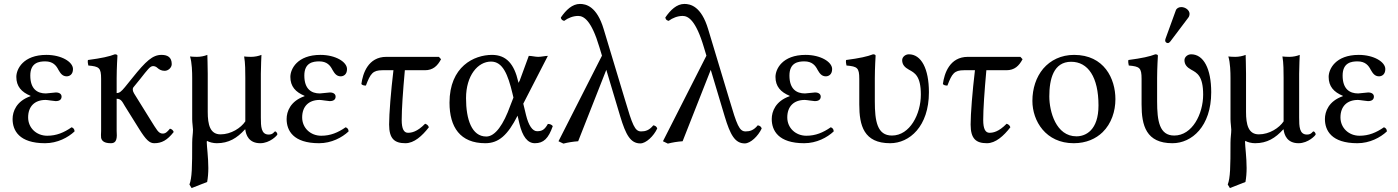

<svg xmlns="http://www.w3.org/2000/svg" viewBox="-20 -718 7108 976"><path d="M123 -121C123 -177 156 -210 212 -210C221 -210 255 -204 263 -204C286 -204 293 -215 293 -227C293 -239 283 -248 264 -248C259 -248 214 -243 213 -243C170 -243 134 -265 134 -334C134 -400 179 -406 210 -406C249 -406 266 -385 277 -363C287 -346 297 -330 319 -330C332 -330 351 -338 351 -367C351 -403 293 -439 216 -439C98 -439 63 -367 63 -327C63 -279 89 -250 135 -231V-229C63 -204 44 -151 44 -113C44 -55 77 10 209 10C272 10 326 -19 359 -50C359 -61 353 -68 344 -71C305 -44 267 -28 220 -28C165 -28 123 -68 123 -121Z M494 -317V-72C494 -66 494 -59 494 -52C493 -38 493 -24 494 -17C498 0 512 10 544 10C576 10 575 -21 573 -53C573 -60 573 -66 573 -72V-216C596 -216 602 -200 614 -180L687 -63C722 -7 740 10 764 10C802 10 830 -5 863 -47C860 -55 855 -61 844 -64C829 -46 821 -39 807 -39C785 -39 776 -60 746 -107L674 -223C666 -235 655 -252 655 -261C655 -266 655 -270 658 -274L693 -317C731 -365 743 -382 758 -382C764 -382 773 -380 780 -373C789 -365 800 -358 817 -358C836 -358 853 -375 853 -392C853 -427 832 -439 801 -439C756 -439 722 -408 653 -322L615 -275C596 -252 587 -245 573 -245V-321C573 -371 577 -435 577 -435C577 -439 572 -442 564 -442C536 -431 496 -422 427 -413C425 -407 427 -391 429 -385C484 -380 494 -374 494 -317Z M1225 -60H1227C1230 -32 1245 10 1303 10C1352 10 1390 -30 1390 -35C1390 -42 1383 -50 1379 -50C1373 -50 1370 -34 1346 -34C1307 -34 1306 -75 1306 -121V-343C1306 -375 1309 -439 1309 -439C1294 -433 1275 -429 1256 -429C1243 -429 1227 -430 1221 -431C1227 -399 1227 -350 1227 -322V-101C1205 -68 1155 -35 1101 -35C1048 -35 1036 -84 1036 -149V-343C1036 -375 1034 -439 1034 -439C1019 -433 1000 -429 981 -429C968 -429 952 -430 946 -431C956 -399 957 -350 957 -322V-112C957 -93 961 -70 961 -59C961 -38 957 -20 957 7C957 131 956 186 943 220L954 238L1033 207C1037 186 1039 161 1039 136C1039 83 1031 24 1031 5C1031 1 1032 -1 1032 -2C1044 5 1064 10 1082 10C1143 10 1185 -16 1225 -60Z M1516 -121C1516 -177 1549 -210 1605 -210C1614 -210 1648 -204 1656 -204C1679 -204 1686 -215 1686 -227C1686 -239 1676 -248 1657 -248C1652 -248 1607 -243 1606 -243C1563 -243 1527 -265 1527 -334C1527 -400 1572 -406 1603 -406C1642 -406 1659 -385 1670 -363C1680 -346 1690 -330 1712 -330C1725 -330 1744 -338 1744 -367C1744 -403 1686 -439 1609 -439C1491 -439 1456 -367 1456 -327C1456 -279 1482 -250 1528 -231V-229C1456 -204 1437 -151 1437 -113C1437 -55 1470 10 1602 10C1665 10 1719 -19 1752 -50C1752 -61 1746 -68 1737 -71C1698 -44 1660 -28 1613 -28C1558 -28 1516 -68 1516 -121Z M1944 -429C1851 -429 1824 -344 1817 -291C1821 -285 1830 -283 1840 -283C1863 -344 1875 -361 1924 -361H1980C1967 -253 1958 -139 1958 -85C1958 -12 1986 10 2041 10C2085 10 2126 -27 2160 -71C2157 -81 2150 -86 2141 -89C2100 -47 2071 -43 2054 -43C2033 -43 2022 -63 2022 -108C2022 -163 2028 -251 2038 -361H2140C2181 -361 2204 -383 2222 -417L2211 -429Z M2640 -191 2765 -434C2752 -434 2731 -429 2716 -429C2701 -429 2683 -434 2668 -434L2621 -306H2620C2618 -298 2616 -294 2614 -304C2594 -391 2555 -439 2481 -439C2390 -439 2265 -380 2265 -196C2265 -72 2319 10 2447 10C2515 10 2561 -31 2611 -130L2620 -91C2636 -23 2662 10 2699 10C2743 10 2768 -14 2790 -77C2784 -84 2777 -88 2765 -88C2748 -58 2735 -51 2710 -51C2687 -51 2667 -80 2654 -133ZM2590 -222 2574 -181C2540 -86 2498 -24 2452 -24C2378 -24 2349 -111 2349 -219C2349 -334 2409 -405 2476 -405C2536 -405 2562 -339 2585 -243Z M3321 -65C3318 -74 3312 -79 3301 -81C3280 -55 3260 -50 3239 -50C3207 -50 3195 -82 3156 -214L3049 -569C3014 -687 2958 -698 2928 -698C2889 -698 2857 -667 2831 -629C2833 -616 2841 -614 2848 -612C2868 -627 2894 -637 2919 -637C2947 -637 2986 -616 3027 -478L3040 -435L2819 0L2844 12C2867 6 2892 2 2919 0L3062 -363L3133 -126C3161 -33 3185 11 3235 11C3264 11 3303 -26 3321 -65Z M3852 -65C3849 -74 3843 -79 3832 -81C3811 -55 3791 -50 3770 -50C3738 -50 3726 -82 3687 -214L3580 -569C3545 -687 3489 -698 3459 -698C3420 -698 3388 -667 3362 -629C3364 -616 3372 -614 3379 -612C3399 -627 3425 -637 3450 -637C3478 -637 3517 -616 3558 -478L3571 -435L3350 0L3375 12C3398 6 3423 2 3450 0L3593 -363L3664 -126C3692 -33 3716 11 3766 11C3795 11 3834 -26 3852 -65Z M3982 -121C3982 -177 4015 -210 4071 -210C4080 -210 4114 -204 4122 -204C4145 -204 4152 -215 4152 -227C4152 -239 4142 -248 4123 -248C4118 -248 4073 -243 4072 -243C4029 -243 3993 -265 3993 -334C3993 -400 4038 -406 4069 -406C4108 -406 4125 -385 4136 -363C4146 -346 4156 -330 4178 -330C4191 -330 4210 -338 4210 -367C4210 -403 4152 -439 4075 -439C3957 -439 3922 -367 3922 -327C3922 -279 3948 -250 3994 -231V-229C3922 -204 3903 -151 3903 -113C3903 -55 3936 10 4068 10C4131 10 4185 -19 4218 -50C4218 -61 4212 -68 4203 -71C4164 -44 4126 -28 4079 -28C4024 -28 3982 -68 3982 -121Z M4427 -321C4427 -371 4431 -435 4431 -435C4431 -439 4426 -442 4418 -442C4390 -431 4350 -422 4281 -413C4279 -407 4281 -391 4283 -385C4338 -380 4348 -374 4348 -317V-187C4348 -80 4371 10 4505 10C4603 10 4702 -75 4702 -249C4702 -369 4663 -442 4600 -442C4583 -442 4566 -429 4566 -412C4566 -389 4580 -375 4600 -364C4629 -348 4661 -333 4661 -237C4661 -139 4606 -29 4514 -29C4439 -29 4427 -102 4427 -203Z M4900 -429C4807 -429 4780 -344 4773 -291C4777 -285 4786 -283 4796 -283C4819 -344 4831 -361 4880 -361H4936C4923 -253 4914 -139 4914 -85C4914 -12 4942 10 4997 10C5041 10 5082 -27 5116 -71C5113 -81 5106 -86 5097 -89C5056 -47 5027 -43 5010 -43C4989 -43 4978 -63 4978 -108C4978 -163 4984 -251 4994 -361H5096C5137 -361 5160 -383 5178 -417L5167 -429Z M5228 -205C5228 -103 5296 10 5438 10C5502 10 5551 -13 5585 -46C5630 -90 5650 -153 5650 -214C5650 -318 5593 -439 5440 -439C5374 -439 5320 -412 5283 -369C5247 -326 5228 -268 5228 -205ZM5425 -404C5511 -404 5564 -326 5564 -182C5564 -56 5499 -25 5452 -25C5348 -25 5314 -151 5314 -228C5314 -315 5335 -404 5425 -404Z M5862 -321C5862 -371 5866 -435 5866 -435C5866 -439 5861 -442 5853 -442C5825 -431 5785 -422 5716 -413C5714 -407 5716 -391 5718 -385C5773 -380 5783 -374 5783 -317V-187C5783 -80 5806 10 5940 10C6038 10 6137 -75 6137 -249C6137 -369 6098 -442 6035 -442C6018 -442 6001 -429 6001 -412C6001 -389 6015 -375 6035 -364C6064 -348 6096 -333 6096 -237C6096 -139 6041 -29 5949 -29C5874 -29 5862 -102 5862 -203ZM5985 -682C5972 -682 5961 -676 5957 -665L5905 -522C5904 -519 5903 -515 5903 -512C5903 -505 5909 -499 5917 -499C5921 -499 5926 -503 5929 -507L6021 -629C6025 -634 6027 -642 6027 -647C6027 -667 6005 -682 5985 -682Z M6503 -60H6505C6508 -32 6523 10 6581 10C6630 10 6668 -30 6668 -35C6668 -42 6661 -50 6657 -50C6651 -50 6648 -34 6624 -34C6585 -34 6584 -75 6584 -121V-343C6584 -375 6587 -439 6587 -439C6572 -433 6553 -429 6534 -429C6521 -429 6505 -430 6499 -431C6505 -399 6505 -350 6505 -322V-101C6483 -68 6433 -35 6379 -35C6326 -35 6314 -84 6314 -149V-343C6314 -375 6312 -439 6312 -439C6297 -433 6278 -429 6259 -429C6246 -429 6230 -430 6224 -431C6234 -399 6235 -350 6235 -322V-112C6235 -93 6239 -70 6239 -59C6239 -38 6235 -20 6235 7C6235 131 6234 186 6221 220L6232 238L6311 207C6315 186 6317 161 6317 136C6317 83 6309 24 6309 5C6309 1 6310 -1 6310 -2C6322 5 6342 10 6360 10C6421 10 6463 -16 6503 -60Z M6794 -121C6794 -177 6827 -210 6883 -210C6892 -210 6926 -204 6934 -204C6957 -204 6964 -215 6964 -227C6964 -239 6954 -248 6935 -248C6930 -248 6885 -243 6884 -243C6841 -243 6805 -265 6805 -334C6805 -400 6850 -406 6881 -406C6920 -406 6937 -385 6948 -363C6958 -346 6968 -330 6990 -330C7003 -330 7022 -338 7022 -367C7022 -403 6964 -439 6887 -439C6769 -439 6734 -367 6734 -327C6734 -279 6760 -250 6806 -231V-229C6734 -204 6715 -151 6715 -113C6715 -55 6748 10 6880 10C6943 10 6997 -19 7030 -50C7030 -61 7024 -68 7015 -71C6976 -44 6938 -28 6891 -28C6836 -28 6794 -68 6794 -121Z"/></svg>

Font: Libertinus Serif
Style: Regular
Weight: 400
Designer: Philipp H. Poll, Khaled Hosny
Foundry: Caleb Maclennan
Version: Version 7.050;RELEASE